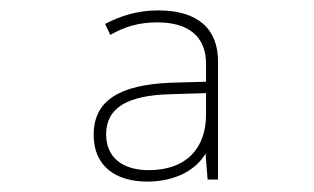

<svg xmlns="http://www.w3.org/2000/svg" viewBox="-20 -743 603 369"><path d="M263 -394C319 -394 358 -418 375 -448L379 -398H399V-625C399 -687 361 -723 284 -723C243 -723 211 -712 182 -697L192 -676C220 -692 248 -700 282 -700C340 -700 376 -675 376 -620V-586L308 -584C210 -580 160 -550 160 -484C160 -423 203 -394 263 -394ZM266 -416C217 -416 184 -439 184 -485C184 -536 225 -560 309 -562L376 -564V-523C376 -458 338 -416 266 -416Z"/></svg>

Font: Noto Sans Mono SemiCondensed Thin
Style: Regular
Weight: 100
Width: 4
Designer: Monotype Design Team
Foundry: Monotype Imaging Inc.
Version: Version 2.014